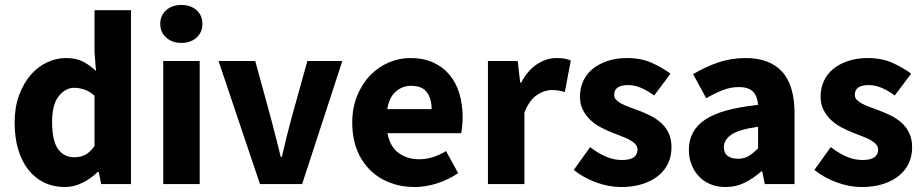

<svg xmlns="http://www.w3.org/2000/svg" viewBox="-20 -742 3725 774"><path d="M242 12Q196 12 158.5 -6Q121 -24 94.5 -57.5Q68 -91 53.5 -139Q39 -187 39 -248Q39 -309 56.5 -357Q74 -405 102.5 -438.5Q131 -472 168.5 -490Q206 -508 245 -508Q287 -508 314 -494Q341 -480 367 -456L361 -532V-701H508V0H388L378 -49H374Q348 -23 313 -5.5Q278 12 242 12ZM280 -108Q304 -108 323.5 -118Q343 -128 361 -153V-356Q341 -374 320 -381Q299 -388 279 -388Q244 -388 217 -354.5Q190 -321 190 -250Q190 -176 213.5 -142Q237 -108 280 -108Z M638 0V-496H785V0ZM711 -569Q674 -569 650 -590.5Q626 -612 626 -646Q626 -680 650 -701Q674 -722 711 -722Q749 -722 772.5 -701Q796 -680 796 -646Q796 -612 772.5 -590.5Q749 -569 711 -569Z M1028 0 861 -496H1009L1073 -262Q1083 -225 1092.5 -186.5Q1102 -148 1112 -109H1116Q1125 -148 1134.5 -186.5Q1144 -225 1154 -262L1219 -496H1360L1198 0Z M1651 12Q1598 12 1552 -5.5Q1506 -23 1472 -56.5Q1438 -90 1419 -138Q1400 -186 1400 -248Q1400 -308 1420 -356.5Q1440 -405 1472.5 -438.5Q1505 -472 1547 -490Q1589 -508 1634 -508Q1687 -508 1726.5 -490Q1766 -472 1792.5 -440Q1819 -408 1832 -364.5Q1845 -321 1845 -270Q1845 -250 1843 -232Q1841 -214 1839 -205H1542Q1552 -151 1586.5 -125.5Q1621 -100 1671 -100Q1724 -100 1778 -133L1827 -44Q1789 -18 1742.5 -3Q1696 12 1651 12ZM1541 -302H1720Q1720 -344 1701 -370Q1682 -396 1637 -396Q1602 -396 1575.5 -373Q1549 -350 1541 -302Z M1947 0V-496H2067L2077 -409H2081Q2108 -460 2146 -484Q2184 -508 2222 -508Q2243 -508 2256.5 -505.5Q2270 -503 2281 -498L2257 -371Q2243 -375 2231 -377Q2219 -379 2203 -379Q2175 -379 2144.5 -359Q2114 -339 2094 -288V0Z M2483 12Q2434 12 2382.5 -7Q2331 -26 2293 -57L2359 -149Q2393 -123 2424 -110Q2455 -97 2487 -97Q2520 -97 2535 -108Q2550 -119 2550 -139Q2550 -151 2541.5 -160.5Q2533 -170 2518.5 -178Q2504 -186 2486 -192.5Q2468 -199 2449 -207Q2426 -216 2403 -228Q2380 -240 2361 -257.5Q2342 -275 2330 -298.5Q2318 -322 2318 -353Q2318 -387 2331.5 -416Q2345 -445 2370 -465Q2395 -485 2430 -496.5Q2465 -508 2508 -508Q2565 -508 2608 -488.5Q2651 -469 2683 -445L2617 -357Q2590 -377 2564 -388Q2538 -399 2512 -399Q2456 -399 2456 -360Q2456 -348 2464 -339.5Q2472 -331 2485.5 -324Q2499 -317 2516.5 -310.5Q2534 -304 2553 -297Q2577 -288 2600.5 -276.5Q2624 -265 2643.5 -248Q2663 -231 2675 -206.5Q2687 -182 2687 -148Q2687 -114 2674 -85Q2661 -56 2635 -34.5Q2609 -13 2571 -0.5Q2533 12 2483 12Z M2905 12Q2871 12 2843.5 0.5Q2816 -11 2797 -31.5Q2778 -52 2767.5 -79Q2757 -106 2757 -138Q2757 -216 2823 -260Q2889 -304 3036 -319Q3034 -352 3016.5 -371.5Q2999 -391 2958 -391Q2926 -391 2894.5 -379Q2863 -367 2827 -346L2774 -443Q2822 -472 2874.5 -490Q2927 -508 2986 -508Q3082 -508 3132.5 -453.5Q3183 -399 3183 -284V0H3063L3053 -51H3049Q3017 -23 2982 -5.5Q2947 12 2905 12ZM2955 -102Q2980 -102 2998 -113Q3016 -124 3036 -144V-231Q2958 -220 2928 -199Q2898 -178 2898 -149Q2898 -125 2913.5 -113.5Q2929 -102 2955 -102Z M3453 12Q3404 12 3352.5 -7Q3301 -26 3263 -57L3329 -149Q3363 -123 3394 -110Q3425 -97 3457 -97Q3490 -97 3505 -108Q3520 -119 3520 -139Q3520 -151 3511.5 -160.5Q3503 -170 3488.5 -178Q3474 -186 3456 -192.5Q3438 -199 3419 -207Q3396 -216 3373 -228Q3350 -240 3331 -257.5Q3312 -275 3300 -298.5Q3288 -322 3288 -353Q3288 -387 3301.5 -416Q3315 -445 3340 -465Q3365 -485 3400 -496.5Q3435 -508 3478 -508Q3535 -508 3578 -488.5Q3621 -469 3653 -445L3587 -357Q3560 -377 3534 -388Q3508 -399 3482 -399Q3426 -399 3426 -360Q3426 -348 3434 -339.5Q3442 -331 3455.5 -324Q3469 -317 3486.5 -310.5Q3504 -304 3523 -297Q3547 -288 3570.5 -276.5Q3594 -265 3613.5 -248Q3633 -231 3645 -206.5Q3657 -182 3657 -148Q3657 -114 3644 -85Q3631 -56 3605 -34.5Q3579 -13 3541 -0.5Q3503 12 3453 12Z"/></svg>

Font: Giro Regular
Style: Bold
Weight: 700
Designer: Paul D. Hunt
Foundry: Adobe Systems Incorporated
Version: Version 1.000;PS 1.0;hotconv 1.0.88;makeotf.lib2.5.647800